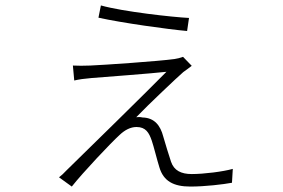

<svg xmlns="http://www.w3.org/2000/svg" viewBox="-20 -647 1040 706"><path d="M351 -627 342 -582C427 -563 599 -539 668 -533L675 -581C615 -584 433 -604 351 -627ZM685 -405 653 -438C645 -435 634 -432 622 -430C565 -422 361 -408 312 -406C290 -405 265 -405 248 -406L253 -351C270 -355 291 -358 316 -360C366 -364 539 -377 592 -383C503 -293 313 -107 225 -21C214 -9 206 -2 197 5L244 39C284 -12 389 -123 420 -151C439 -169 460 -180 482 -180C516 -180 528 -159 538 -130C545 -110 558 -57 566 -32C581 19 618 39 680 39C734 39 801 31 833 25L836 -26C801 -16 730 -7 685 -7C646 -7 620 -20 609 -52C602 -74 587 -120 580 -146C570 -184 549 -214 504 -215C496 -217 487 -217 481 -216C522 -259 634 -365 654 -382C662 -387 674 -397 685 -405Z"/></svg>

Font: GenYoGothic2 TW L
Style: Regular
Weight: 300
Version: Version 2.100;PS 2.1;hotconv 16.6.51;makeotf.lib2.5.65220 DE